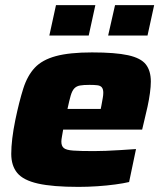

<svg xmlns="http://www.w3.org/2000/svg" viewBox="-20 -723 631 751"><path d="M287 8Q186 8 128.5 -5Q71 -18 47.5 -46.5Q24 -75 24 -121Q24 -148 28 -181.5Q32 -215 40 -254Q55 -326 71 -376.5Q87 -427 116 -458Q145 -489 198.5 -503.5Q252 -518 340 -518Q431 -518 481 -507Q531 -496 550.5 -471Q570 -446 570 -404Q570 -385 566.5 -359Q563 -333 557 -305.5Q551 -278 545 -254L536 -216H227Q225 -203 222.5 -190Q220 -177 220 -169Q220 -152 229.5 -144Q239 -136 266.5 -134Q294 -132 347 -132Q367 -132 394 -133Q421 -134 452 -136Q483 -138 512 -140L485 -11Q464 -6 431 -1.5Q398 3 360.5 5.5Q323 8 287 8ZM244 -297H374L377 -312Q380 -329 382 -340Q384 -351 384 -360Q384 -374 378.5 -381Q373 -388 361 -389.5Q349 -391 330 -391Q306 -391 292.5 -388.5Q279 -386 270.5 -377Q262 -368 256.5 -349Q251 -330 244 -297ZM403 -584 430 -703H583L557 -584ZM173 -584 199 -703H353L327 -584Z"/></svg>

Font: Saira SemiExpanded ExtraBold
Style: Italic
Weight: 800
Width: 6
Italic angle: -12°
Designer: Hector Gatti with collaboration of the Omnibus-Type team
Foundry: Omnibus-Type
Version: Version 1.101